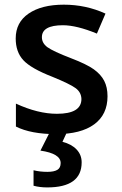

<svg xmlns="http://www.w3.org/2000/svg" viewBox="-20 -570 527 830"><path d="M444.8 -153.8Q444.8 -74.7 387.2 -32.5Q329.6 9.8 222.2 9.8Q113.8 9.8 48.8 -22.9V-122.1Q144 -78.1 226.1 -78.1Q332 -78.1 332 -142.1Q331.1 -171.4 306.6 -189.2Q282.2 -207 207 -237.8Q113.8 -273.9 80.6 -310.1Q47.9 -345.7 47.9 -403.8Q47.9 -473.1 103.5 -511.2Q159.7 -549.8 255.9 -549.8Q351.6 -549.8 436 -511.2L398.9 -424.8Q311 -460.9 252 -460.9Q161.1 -460.9 161.1 -409.2Q161.1 -383.8 184.6 -366.2Q209.5 -348.1 288.1 -317.9Q354.5 -292.5 385.3 -270.5Q416 -248.5 430.4 -220.7Q444.8 -192.9 444.8 -153.8ZM333 131.8Q333 240.2 184.1 240.2Q152.3 240.2 125 232.9V166Q152.3 172.9 185.1 172.9Q213.4 172.9 227.8 164.3Q242.2 155.8 242.2 134.8Q242.2 93.8 154.8 81.1L195.8 0H270L250 43Q289.6 53.2 311.3 76.4Q333 99.6 333 131.8Z"/></svg>

Font: Open Sans
Style: SemiBold
Weight: 600
Foundry: Ascender Corporation
Version: Version 1.10